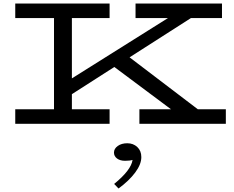

<svg xmlns="http://www.w3.org/2000/svg" viewBox="-20 -706 1335 1095"><path d="M1268 -83V0H775V-83H955L632 -324L390 -169V-83H605V0H67V-83H288V-603H67V-686H605V-603H390V-259L938 -603H753V-686H1246V-603H1069L719 -379L1108 -83ZM656 369 631 343Q728 264 736 206Q721 211 693 211Q665 211 647.5 198Q630 185 630 164Q630 142 651.5 126.5Q673 111 706 111Q740 111 763 132.5Q786 154 786 190Q786 231 751 278Q716 325 656 369Z"/></svg>

Font: BioRhyme Expanded
Style: Regular
Weight: 400
Width: 7
Designer: Aoife Mooney
Foundry: Aoife Mooney Type
Version: Version 1.000